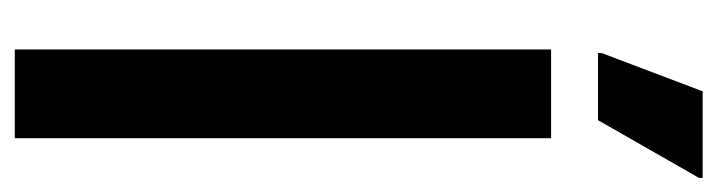

<svg xmlns="http://www.w3.org/2000/svg" viewBox="-384 -610 993 266"><g transform="rotate(90 113.0 -476.5)"><path d="M48 0V-743H171V0ZM53 -808V-813L106 -953H226V-948L146 -808Z"/></g></svg>

Font: Saira Condensed
Style: Bold
Weight: 700
Width: 3
Designer: Hector Gatti with collaboration of the Omnibus-Type team
Foundry: Omnibus-Type
Version: Version 1.101